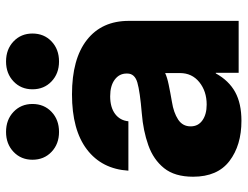

<svg xmlns="http://www.w3.org/2000/svg" viewBox="-108 -666 784 607"><g transform="rotate(-90 283.5 -363.0)"><path d="M204.6 8.8Q127 8.8 77.4 -29.1Q27.8 -66.9 27.8 -144Q27.8 -202.1 54.9 -235.8Q82 -269.5 127.4 -285.6Q172.9 -301.8 228 -306.2Q297.4 -312 325.7 -320.3Q354 -328.6 354 -352.1V-354.5Q354 -377.4 334.7 -391.8Q315.4 -406.2 282.2 -406.2Q247.1 -406.2 226.3 -390.6Q205.6 -375 203.1 -348.6H46.9Q52.2 -432.6 114 -479.7Q175.8 -526.9 288.1 -526.9Q400.4 -526.9 460.4 -479.7Q520.5 -432.6 520.5 -347.2V0H356.4V-72.3H354.5Q331.5 -30.8 295.4 -11Q259.3 8.8 204.6 8.8ZM255.9 -101.1Q297.9 -101.1 326.7 -124.3Q355.5 -147.5 355.5 -185.5V-232.4Q342.3 -226.1 318.8 -221.2Q295.4 -216.3 264.2 -210.9Q230.5 -205.6 208.7 -191.4Q187 -177.2 187 -151.9Q187 -127.9 206.1 -114.5Q225.1 -101.1 255.9 -101.1ZM392.1 -567.9Q354 -567.9 329.1 -591.6Q304.2 -615.2 304.2 -651.9Q304.2 -688 329.1 -711.7Q354 -735.4 392.1 -735.4Q430.7 -735.4 455.6 -711.7Q480.5 -688 480.5 -651.9Q480.5 -615.2 455.6 -591.6Q430.7 -567.9 392.1 -567.9ZM169.4 -567.9Q131.3 -567.9 106.4 -591.6Q81.5 -615.2 81.5 -651.9Q81.5 -688 106.4 -711.7Q131.3 -735.4 169.4 -735.4Q208 -735.4 232.9 -711.7Q257.8 -688 257.8 -651.9Q257.8 -615.2 232.9 -591.6Q208 -567.9 169.4 -567.9Z"/></g></svg>

Font: Inter Display ExtraBold
Style: Regular
Weight: 800
Designer: Rasmus Andersson
Foundry: rsms
Version: Version 4.000;git-a52131595